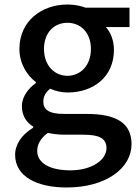

<svg xmlns="http://www.w3.org/2000/svg" viewBox="-20 -584 618 851"><path d="M275 247C451 247 563 161 563 55C563 -39 495 -79 365 -79H264C194 -79 172 -100 172 -133C172 -160 184 -175 202 -191C226 -180 254 -174 279 -174C394 -174 485 -243 485 -363C485 -405 470 -442 449 -464H554V-550H359C338 -558 310 -564 279 -564C165 -564 66 -491 66 -367C66 -301 101 -249 139 -220V-216C108 -194 77 -157 77 -114C77 -69 99 -40 127 -23V-18C76 13 47 56 47 102C47 198 143 247 275 247ZM279 -248C222 -248 175 -293 175 -367C175 -441 221 -483 279 -483C337 -483 383 -440 383 -367C383 -293 336 -248 279 -248ZM292 171C201 171 145 139 145 85C145 57 159 29 192 5C215 10 240 13 266 13H349C416 13 452 27 452 73C452 124 388 171 292 171Z"/></svg>

Font: Noto Sans HK Medium
Style: Regular
Weight: 500
Designer: Ryoko NISHIZUKA 西塚涼子 (kana, bopomofo & ideographs); Paul D. Hunt (Latin, Greek & Cyrillic); Sandoll Communications 산돌커뮤니
Foundry: Adobe
Version: Version 2.002;hotconv 1.0.116;makeotfexe 2.5.65601